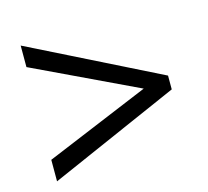

<svg xmlns="http://www.w3.org/2000/svg" viewBox="-78 -698 729 672"><g transform="rotate(-15 286.0 -362.0)"><path d="M50 -194 427 -351 50 -530V-608L521 -373V-323L50 -116Z"/></g></svg>

Font: Noto Sans Tifinagh Rhissa Ixa
Style: Regular
Weight: 400
Designer: JamraPatel
Foundry: JamraPatel LLC
Version: Version 2.006; ttfautohint (v1.8.4.7-5d5b)